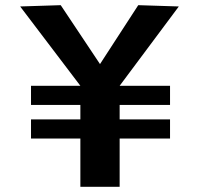

<svg xmlns="http://www.w3.org/2000/svg" viewBox="-20 -723 769 743"><path d="M100 -317V-391H291L58 -698L215 -703L367 -475L515 -703L672 -698L443 -391H638V-317H443V-261H638V-187H443V0H291V-187H100V-261H291V-317Z"/></svg>

Font: Georama SemiExpanded SemiBold
Style: Regular
Weight: 600
Width: 6
Designer: Jean-Baptiste Levee
Foundry: Production Type
Version: Version 1.001